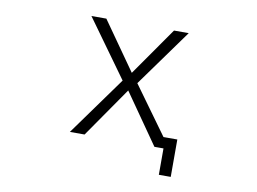

<svg xmlns="http://www.w3.org/2000/svg" viewBox="-71 -609 1143 854"><g transform="rotate(10 500.0 -182.0)"><path d="M495.1 -206.1 337.9 20.5H271.5L462.9 -245.1L276.4 -503.9H343.8L497.1 -286.1L649.4 -503.9H715.8L529.3 -245.1L685.5 -29.3H748V139.6H694.3V20.5H667H653.3Z"/></g></svg>

Font: GenEi Gothic M Light
Style: Regular
Weight: 300
Designer: o_tamon (Modified); [Source Han Sans]
Ryoko NISHIZUKA  (kana & ideographs); Paul D. Hunt (Latin, Greek & Cyrillic); Wenl
Version: Version 1.1a;Original Version 1.004